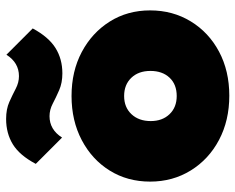

<svg xmlns="http://www.w3.org/2000/svg" viewBox="-91 -667 770 628"><g transform="rotate(-90 294.0 -353.0)"><path d="M295 12Q214 12 150.5 -21.5Q87 -55 50.5 -114Q14 -173 14 -247Q14 -321 50 -379Q86 -437 149.5 -470.5Q213 -504 294 -504Q375 -504 438 -470.5Q501 -437 537.5 -379Q574 -321 574 -247Q574 -173 538 -114Q502 -55 439 -21.5Q376 12 295 12ZM294 -160Q332 -160 354 -183.5Q376 -207 376 -246Q376 -285 353.5 -308.5Q331 -332 294 -332Q257 -332 234.5 -308Q212 -284 212 -245Q212 -207 234.5 -183.5Q257 -160 294 -160ZM368 -534Q337 -534 313 -544.5Q289 -555 269 -565.5Q249 -576 228 -576Q184 -576 158 -535L72 -621Q100 -674 136 -696Q172 -718 219 -718Q251 -718 274.5 -707.5Q298 -697 318 -686.5Q338 -676 359 -676Q403 -676 429 -717L515 -631Q487 -579 451 -556.5Q415 -534 368 -534Z"/></g></svg>

Font: Outfit Black
Style: Regular
Weight: 900
Designer: Rodrigo Fuenzalida
Foundry: fragTYPE
Version: Version 1.100; ttfautohint (v1.8.4.7-5d5b)